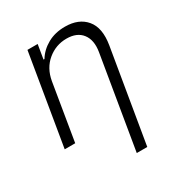

<svg xmlns="http://www.w3.org/2000/svg" viewBox="-178 -675 935 1000"><g transform="rotate(-30 290.0 -174.5)"><path d="M157.7 -340.9 101.2 0H38L128.9 -545.5H190.3L176.1 -459.9H181.8Q207.4 -501.8 252.7 -527.2Q297.9 -552.6 358 -552.6Q440.7 -552.6 483.3 -501.4Q525.9 -450.3 509.9 -353.3L416.5 204.5H353.3L445.7 -349.4Q456.7 -416.2 426.7 -455.4Q396.7 -494.7 333.5 -494.7Q269.5 -494.7 219.8 -453.5Q170.1 -412.3 157.7 -340.9Z"/></g></svg>

Font: Inter Light  BETA
Style: Italic
Weight: 300
Italic angle: 9.39999°
Designer: Rasmus Andersson
Foundry: rsms
Version: Version 3.011;git-f93a4a705